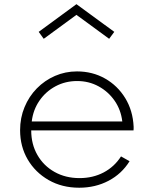

<svg xmlns="http://www.w3.org/2000/svg" viewBox="-20 -862 712 898"><path d="M350.5 16Q270 16 207.5 -19.8Q145 -55.5 109.5 -116.2Q74 -177 74 -253Q74 -311 94.8 -361Q115.5 -411 152.2 -448.5Q189 -486 237.2 -507Q285.5 -528 340 -528Q412.5 -528 471.2 -494.8Q530 -461.5 565.8 -403Q601.5 -344.5 605 -269.5Q605 -264.5 605 -260.8Q605 -257 604.5 -252H126Q126 -187.5 155 -137Q184 -86.5 235.2 -57.8Q286.5 -29 352 -29Q414.5 -29 464.8 -55.5Q515 -82 546 -130.5L586 -108Q549.5 -49 487.8 -16.5Q426 16 350.5 16ZM128.5 -294H552Q545.5 -348.5 516 -391Q486.5 -433.5 441 -458.2Q395.5 -483 341 -483Q285.5 -483 239.8 -458.5Q194 -434 164.5 -391.2Q135 -348.5 128.5 -294ZM184.5 -680.5 161 -713 337.5 -842.5 514.5 -713 490.5 -680.5 337.5 -792.5Z"/></svg>

Font: Spartan Thin Light
Style: Regular
Weight: 300
Version: Version 1.004